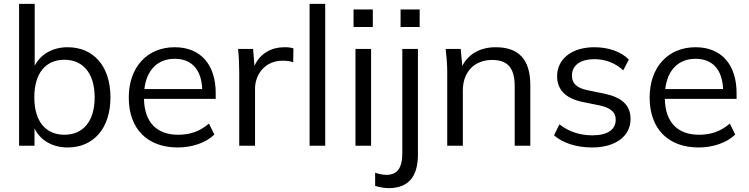

<svg xmlns="http://www.w3.org/2000/svg" viewBox="-20 -756 3886 996"><path d="M331 9C464 9 553 -89 553 -251C553 -413 465 -511 331 -511C253 -511 191 -475 160 -415V-736H79V0H159V-90C189 -28 252 9 331 9ZM314 -57C219 -57 158 -124 158 -251C158 -379 219 -446 314 -446C409 -446 471 -378 471 -251C471 -124 409 -57 314 -57Z M902 9C976 9 1048 -15 1092 -58L1064 -115C1015 -73 964 -57 904 -57C794 -57 729 -121 727 -243H1099V-273C1099 -418 1023 -511 886 -511C744 -511 648 -408 648 -250C648 -87 745 9 902 9ZM729 -294C740 -391 796 -451 886 -451C976 -451 1025 -393 1029 -294Z M1221 -381V0H1303V-296C1303 -370 1355 -441 1445 -441C1466 -441 1482 -440 1501 -433L1502 -505C1488 -510 1474 -511 1454 -511C1390 -511 1329 -480 1300 -414L1293 -502H1215C1219 -463 1221 -421 1221 -381Z M1586 0H1667V-736H1586Z M1824 0H1905V-502H1824ZM1814 -616H1914V-707H1814Z M1996 220C2098 220 2148 161 2148 46V-502H2067V38C2067 117 2040 151 1984 151C1966 151 1942 146 1926 140V208C1945 215 1977 220 1996 220ZM2058 -616H2157V-707H2058Z M2300 -386V0H2381V-287C2381 -382 2440 -445 2533 -445C2613 -445 2650 -404 2650 -309V0H2731V-314C2731 -449 2670 -511 2551 -511C2474 -511 2411 -478 2378 -414L2370 -502H2292C2296 -463 2300 -423 2300 -386Z M3052 9C3171 9 3251 -48 3251 -139C3251 -210 3206 -251 3116 -270L3023 -289C2970 -301 2947 -325 2947 -364C2947 -415 2987 -449 3065 -449C3119 -449 3173 -429 3213 -391L3242 -447C3201 -489 3135 -511 3063 -511C2944 -511 2870 -448 2870 -361C2870 -292 2912 -247 2998 -228L3091 -209C3149 -196 3174 -174 3174 -135C3174 -84 3132 -54 3053 -54C2990 -54 2931 -72 2882 -111L2854 -54C2899 -14 2971 9 3052 9Z M3604 9C3678 9 3750 -15 3794 -58L3766 -115C3717 -73 3666 -57 3606 -57C3496 -57 3431 -121 3429 -243H3801V-273C3801 -418 3725 -511 3588 -511C3446 -511 3350 -408 3350 -250C3350 -87 3447 9 3604 9ZM3431 -294C3442 -391 3498 -451 3588 -451C3678 -451 3727 -393 3731 -294Z"/></svg>

Font: Poppy and Pepper
Style: Regular
Weight: 400
Designer: Thy Ha
Foundry: Thy Ha
Version: Version 0.001;Glyphs 3.2 (3227)